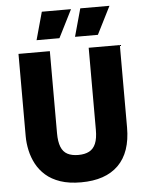

<svg xmlns="http://www.w3.org/2000/svg" viewBox="-59 -909 739 970"><g transform="rotate(-5 311.0 -424.0)"><path d="M313 14Q252 14 208 -1Q164 -16 134.5 -42Q105 -68 87.5 -101Q70 -134 62 -170.5Q54 -207 54 -242V-660H213V-244Q213 -201 223.5 -174.5Q234 -148 256 -136.5Q278 -125 311 -125Q344 -125 366 -136.5Q388 -148 399 -174Q410 -200 410 -244V-660H568V-242Q568 -116 502.5 -51Q437 14 313 14ZM267 -721H151L190 -862H338ZM462 -721H346L385 -862H533Z"/></g></svg>

Font: Bricolage Grotesque 24pt SemiCondensed ExtraBold
Style: Regular
Weight: 800
Width: 4
Designer: Mathieu Triay
Foundry: Atelier Triay
Version: Version 1.001;gftools[0.9.33.dev8+g029e19f]